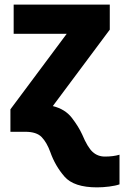

<svg xmlns="http://www.w3.org/2000/svg" viewBox="-20 -569 536 829"><path d="M399 240Q424 240 451.5 236.5Q479 233 496 227V99Q469 107 433 107Q402 107 380 87Q358 67 335 12Q319 -23 290 -60.5Q261 -98 208 -111L454 -441V-549H39V-423H268L25 -97V0H89Q138 0 160 23Q182 46 197 87Q218 147 258.5 193.5Q299 240 399 240Z"/></svg>

Font: Noto Sans UI Extra
Style: Regular
Weight: 800
Designer: Monotype Design Team
Foundry: Monotype Imaging Inc.
Version: Version 1.901